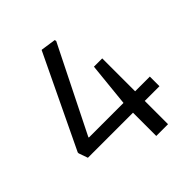

<svg xmlns="http://www.w3.org/2000/svg" viewBox="-205 -882 1015 1015"><g transform="rotate(-45 302.5 -375.0)"><path d="M23 -225V-232L271 -750H275L357 -738L359 -729L120 -250V-246H379L404 -492H466V-246H576V-174H466V0H378V-174H41Z"/></g></svg>

Font: Encode Sans Normal
Style: Regular
Weight: 400
Designer: Pablo Impallari, Andres Torresi
Foundry: Pablo Impallari, Andres Torresi
Version: Version 1.000; ttfautohint (v1.00) -l 8 -r 50 -G 200 -x 14 -